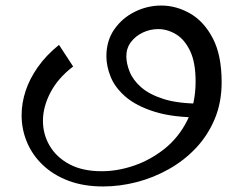

<svg xmlns="http://www.w3.org/2000/svg" viewBox="-20 -424 880 693"><path d="M352 249Q282 249 227.5 228.5Q173 208 135 172Q97 136 77.5 89.5Q58 43 58 -8Q58 -52 72.5 -96Q87 -140 117 -182.5Q147 -225 193 -262L244 -184Q189 -142 162 -90Q135 -38 135 12Q135 61 159.5 102.5Q184 144 231 169Q278 194 347 194Q405 194 464.5 173.5Q524 153 574.5 112.5Q625 72 655.5 11.5Q686 -49 686 -130Q686 -199 666 -240.5Q646 -282 615 -300.5Q584 -319 551 -319Q522 -319 495.5 -306.5Q469 -294 452.5 -272Q436 -250 436 -221Q436 -195 448 -165Q460 -135 489.5 -109Q519 -83 571 -66.5Q623 -50 704 -50V0Q603 0 537 -21Q471 -42 433 -75Q395 -108 379.5 -146.5Q364 -185 364 -221Q364 -277 392.5 -318Q421 -359 466.5 -381.5Q512 -404 562 -404Q616 -404 666 -375.5Q716 -347 748 -286Q780 -225 780 -127Q780 -54 755 5.5Q730 65 687 110.5Q644 156 588.5 187Q533 218 472.5 233.5Q412 249 352 249Z"/></svg>

Font: Marhey Light
Style: Regular
Weight: 300
Designer: Nur Syamsi & Bustanul Arifin
Foundry: Namelatype
Version: Version 1.000